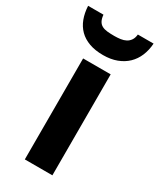

<svg xmlns="http://www.w3.org/2000/svg" viewBox="-221 -835 747 899"><g transform="rotate(30 152.0 -385.5)"><path d="M227.1 0H78.1V-545.9H227.1ZM329.1 -771Q326.7 -734.4 314 -704.1Q301.3 -673.8 278.8 -652.1Q256.3 -630.4 224.1 -618.2Q191.9 -606 150.4 -606Q107.4 -606 75.2 -617.7Q43 -629.4 21.5 -650.9Q0 -672.4 -11.5 -702.9Q-22.9 -733.4 -24.9 -771H58.1Q60.1 -750 66.9 -737.8Q73.7 -725.6 85.4 -719.5Q97.2 -713.4 113.5 -711.7Q129.9 -710 151.4 -710Q168.9 -710 184.8 -712.2Q200.7 -714.4 213.1 -720.9Q225.6 -727.5 233.9 -739.5Q242.2 -751.5 244.1 -771Z"/></g></svg>

Font: Droid Sans
Style: Bold
Weight: 700
Foundry: Ascender Corporation
Version: Version 1.00 build 112